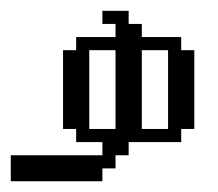

<svg xmlns="http://www.w3.org/2000/svg" viewBox="-20 -337 406 357"><path d="M194.8 -97.2V-243.7H146V-97.2ZM292.5 -97.2V-243.7H243.7V-97.2ZM0 0V-48.3H170.4V-72.8H121.6V-97.2H97.2V-243.7H121.6V-268.1H194.8V-292.5H170.4V-316.9H219.2V-292.5H243.7V-268.1H316.9V-243.7H341.3V-97.2H316.9V-72.8H219.2V-48.3H194.8V-23.9H170.4V0Z"/></svg>

Font: FS Mondwest Regular
Style: Regular
Weight: 400
Designer: NZWStudios2024
Foundry: https://fontstruct.com
Version: Version 1.0